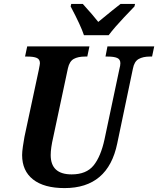

<svg xmlns="http://www.w3.org/2000/svg" viewBox="-20 -951 808 981"><path d="M93 -159Q93 -175 97 -203Q101 -231 105 -252L178 -593Q184 -623 184 -628Q184 -648 168 -655Q152 -662 120 -662H108L119 -714H437L426 -662H414Q379 -662 357 -650Q335 -638 327 -602L252 -250Q239 -194 239 -159Q239 -60 346 -60Q421 -60 458 -105.5Q495 -151 514 -239L590 -598Q595 -616 595 -628Q595 -648 578.5 -655Q562 -662 530 -662H519L529 -714H768L757 -662H745Q711 -662 688.5 -649.5Q666 -637 659 -600L579 -218Q532 10 310 10Q205 10 149 -34Q93 -78 93 -159ZM341 -918 344 -931H403Q460 -868 482 -839Q567 -909 596 -931H670L667 -918Q661 -912 614 -862.5Q567 -813 535 -771H409Q393 -820 341 -918Z"/></svg>

Font: Noto Serif Narrow
Style: Bold Italic
Weight: 700
Width: 4
Italic angle: -12°
Designer: Monotype Design Team
Foundry: Monotype Imaging Inc.
Version: Version 1.001